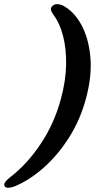

<svg xmlns="http://www.w3.org/2000/svg" viewBox="-100 -766 493 915"><path d="M310 -297.5Q282.5 -194.5 228.5 -109.8Q174.5 -25 106.2 34.8Q38 94.5 -31.5 122.5Q-76.5 138 -79.5 115.5Q-81.5 102 -51.5 78.5Q29 17 94.2 -80.8Q159.5 -178.5 191 -297.5Q213.5 -381 215 -457.2Q216.5 -533.5 200.5 -595Q184.5 -656.5 154 -696.5Q136.5 -720 146 -733Q161.5 -755 198 -740.5Q251 -713.5 286.5 -650Q322 -586.5 330.5 -495.8Q339 -405 310 -297.5Z"/></svg>

Font: Fraunces 9pt S050 SemiBold
Style: Italic
Weight: 600
Italic angle: -16°
Version: Version 1.000; ttfautohint (v1.8.3)